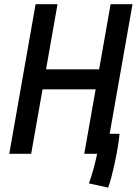

<svg xmlns="http://www.w3.org/2000/svg" viewBox="-20 -713 634 890"><path d="M481.4 156.7 392.1 137.2Q404.3 104 414.1 67.6Q423.8 31.2 430.2 0H370.6L423.3 -298.8H177.2L124.5 0H22.9L145 -693.4H246.6L193.4 -391.6H439.5L492.7 -693.4H594.2L488.3 -92.8H534.2Q531.7 -65.4 525.9 -30.3Q520 4.9 512.2 41Q504.4 77.1 496.3 107.7Q488.3 138.2 481.4 156.7Z"/></svg>

Font: CaskaydiaCove NFP
Style: Italic
Weight: 400
Italic angle: -10°
Designer: Aaron Bell
Foundry: Saja Typeworks
Version: Version 2111.001; VTT 6.35;Nerd Fonts 3.1.1